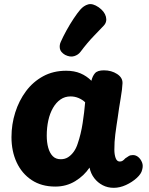

<svg xmlns="http://www.w3.org/2000/svg" viewBox="-20 -891 716 920"><path d="M35 -234Q35 -295 53 -352Q71 -409 104.5 -454Q138 -499 186.5 -525.5Q235 -552 297 -552Q336 -552 365.5 -539.5Q395 -527 418 -504Q423 -526 435 -540Q447 -554 478 -554Q514 -554 541 -536.5Q568 -519 567 -492Q566 -465 558 -418.5Q550 -372 544 -327Q542 -313 538.5 -291Q535 -269 532.5 -247.5Q530 -226 529 -211Q528 -196 528 -173.5Q528 -151 534 -134Q540 -117 554 -117Q562 -117 568 -121Q574 -125 580 -132Q590 -139 597.5 -143.5Q605 -148 617 -148Q631 -148 642.5 -138.5Q654 -129 660.5 -113Q667 -97 661 -77Q657 -58 635 -38Q613 -18 583.5 -4.5Q554 9 525 9Q496 9 472 -3.5Q448 -16 431.5 -37.5Q415 -59 409 -88Q383 -49 340.5 -23Q298 3 245 3Q179 3 132 -28Q85 -59 60 -112.5Q35 -166 35 -234ZM204 -241Q204 -209 211 -183.5Q218 -158 232.5 -143Q247 -128 271 -128Q291 -128 306 -137.5Q321 -147 333 -163.5Q345 -180 352 -202Q360 -225 366 -250Q372 -275 376 -301Q380 -327 383 -352Q386 -377 388 -401Q374 -414 356 -421.5Q338 -429 318 -429Q291 -429 270 -414.5Q249 -400 234 -374Q219 -348 211.5 -314Q204 -280 204 -241ZM366 -643Q355 -628 335.5 -622Q316 -616 292 -628Q270 -641 267 -658Q264 -675 271 -690Q282 -715 298.5 -745Q315 -775 333 -802Q351 -829 364 -844Q381 -864 402.5 -870Q424 -876 453 -856Q481 -836 487.5 -811Q494 -786 477 -768Q464 -754 431 -720Q398 -686 366 -643Z"/></svg>

Font: Playpen Sans
Style: Bold
Weight: 700
Designer: Laura Meseguer, Veronika Burian, José Scaglione
Foundry: TypeTogether
Version: Version 1.001